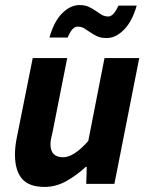

<svg xmlns="http://www.w3.org/2000/svg" viewBox="-20 -725 585 757"><path d="M431 0H320L322 -67H318Q284 -35 242.5 -11.5Q201 12 156 12Q94 12 66.5 -20.5Q39 -53 39 -116Q39 -133 41 -150Q43 -167 47 -186L109 -496H245L187 -203Q183 -188 181 -177Q179 -166 179 -156Q179 -105 229 -105Q271 -105 328 -169L392 -496H529ZM175 -577Q193 -641 225.5 -673Q258 -705 293 -705Q315 -705 330 -698Q345 -691 357 -682.5Q369 -674 380.5 -667Q392 -660 407 -660Q428 -660 447 -703H519Q501 -640 468.5 -607.5Q436 -575 401 -575Q378 -575 363 -582Q348 -589 336 -597.5Q324 -606 312.5 -613Q301 -620 286 -620Q264 -620 247 -577Z"/></svg>

Font: mr_Source Sans Pro
Style: Bold Italic
Weight: 700
Italic angle: -11°
Designer: Paul D. Hunt
Foundry: Adobe Systems Incorporated
Version: Version 1.036;July 10, 2024;FontCreator 11.5.0.2430 64-bit